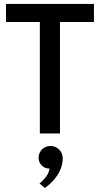

<svg xmlns="http://www.w3.org/2000/svg" viewBox="-20 -680 521 978"><path d="M285.5 0H183V-568H10.5V-660H458.5V-568H285.5ZM209 277.5 181 254.5Q194 245.5 203.5 233.5Q227.5 209.5 232.5 178.5H229.5Q219 178.5 209.5 174.5Q200 170.5 192.8 163Q185.5 155.5 181 145.5Q176.5 135.5 176.5 124.5Q176.5 111.5 181.2 100.2Q186 89 194.2 80.8Q202.5 72.5 213.8 68Q225 63.5 237.5 63.5Q263 63.5 281.2 81.8Q299.5 100 299.5 126Q299.5 171.5 271 214.5Q248.5 248.5 209 277.5Z"/></svg>

Font: Lucymar Sans Medium
Style: Regular
Weight: 500
Foundry: The League of Moveable Type (original font) / Main changes by Cristiano Sobral with portions from Mirco Monsees
Version: Version 2.001;August 30, 2020;FontCreator 13.0.0.2681 64-bit